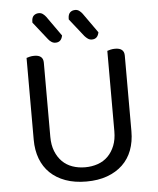

<svg xmlns="http://www.w3.org/2000/svg" viewBox="-57 -864 762 926"><g transform="rotate(-5 324.5 -401.5)"><path d="M561 -210Q561 -159 545.5 -118Q530 -77 499.5 -48Q469 -19 425 -3Q381 13 324 13Q267 13 223 -3Q179 -19 149 -48Q119 -77 103.5 -118Q88 -159 88 -210V-606Q93 -608 103.5 -610.5Q114 -613 126 -613Q169 -613 169 -576V-217Q169 -177 181 -147Q193 -117 213.5 -96.5Q234 -76 262.5 -66Q291 -56 324 -56Q357 -56 385.5 -66Q414 -76 434.5 -96.5Q455 -117 467 -147Q479 -177 479 -217V-606Q484 -608 494.5 -610.5Q505 -613 517 -613Q561 -613 561 -576ZM131 -773V-777Q131 -798 141 -807Q151 -816 166 -816Q177 -816 185.5 -809.5Q194 -803 200 -795L268 -699Q262 -667 234 -667Q223 -667 214 -673Q205 -679 199 -687ZM307 -773V-777Q307 -797 316.5 -806.5Q326 -816 342 -816Q353 -816 361.5 -809.5Q370 -803 376 -795L444 -699Q438 -667 410 -667Q399 -667 390.5 -673Q382 -679 375 -687Z"/></g></svg>

Font: Baloo 2 Latin
Style: Regular
Weight: 400
Designer: Sarang Kulkarni and Ek Type
Foundry: Ek Type
Version: Version 1.001